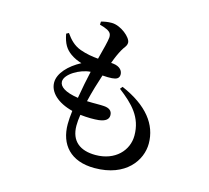

<svg xmlns="http://www.w3.org/2000/svg" viewBox="-118 -936 1236 1133"><g transform="rotate(15 500.0 -370.0)"><path d="M200 -674 185 -666C196 -607 215 -578 248 -554C272 -537 292 -529 317 -521C245 -483 191 -426 191 -370C191 -311 244 -259 338 -235C334 -204 332 -176 332 -153C332 -29 404 57 551 57C743 57 824 -64 824 -165C824 -281 750 -379 588 -449L576 -434C665 -366 730 -301 730 -189C730 -98 657 -19 537 -19C444 -19 384 -62 384 -158C384 -178 386 -201 390 -225C434 -220 475 -220 503 -223C543 -228 562 -243 562 -268C562 -296 542 -309 511 -311C489 -313 452 -311 407 -313C421 -373 440 -435 456 -483C478 -481 499 -481 514 -482C541 -484 558 -492 558 -516C558 -538 542 -562 499 -567L486 -568C500 -607 512 -632 524 -654C536 -677 552 -687 552 -709C552 -740 485 -797 429 -797C404 -797 384 -793 365 -788L364 -769C380 -765 398 -759 412 -752C429 -742 438 -733 437 -710C435 -686 422 -637 405 -572C370 -575 332 -581 293 -595C250 -611 224 -640 200 -674ZM350 -318C270 -330 234 -356 234 -387C234 -432 318 -482 383 -486C372 -438 360 -377 350 -318Z"/></g></svg>

Font: Noto Serif HK SemiBold
Style: Regular
Weight: 600
Designer: Ryoko NISHIZUKA 西塚涼子 (kana & ideographs); Frank Grießhammer (Latin, Greek & Cyrillic); Wenlong ZHANG 张文龙 (bopomofo); San
Foundry: Adobe
Version: Version 2.001;hotconv 1.1.0;makeotfexe 2.6.0